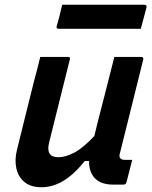

<svg xmlns="http://www.w3.org/2000/svg" viewBox="-20 -775 640 806"><path d="M149 -536H265Q277 -536 273 -525Q251 -437 229.5 -350.5Q208 -264 186 -176Q171 -115 225 -115Q255 -115 291.5 -134Q328 -153 376 -204Q388 -255 401 -304.5Q414 -354 428 -410Q442 -466 460 -536H573Q584 -536 581 -524Q557 -427 531.5 -324.5Q506 -222 484 -134Q478 -116 486 -110Q491 -104 504 -104H535Q529 -81 523 -57Q517 -33 511 -10Q508 0 498 0H456Q404 0 378.5 -26.5Q353 -53 354 -99H336Q290 -42 245.5 -15.5Q201 11 154 11Q109 11 82.5 -11Q56 -33 48.5 -69Q41 -105 51 -145Q69 -219 87.5 -292.5Q106 -366 124 -439Q131 -465 137.5 -489.5Q144 -514 149 -536ZM241 -755H586Q597 -755 595 -744Q589 -720 583 -698.5Q577 -677 571 -654H227Q215 -654 218 -665Q225 -689 230.5 -710.5Q236 -732 241 -755Z"/></svg>

Font: Recursive Mn Lnr St SmB
Style: Italic
Weight: 600
Italic angle: -15°
Monospace: yes
Version: Version 1.079;hotconv 1.0.112;makeotfexe 2.5.65598; ttfautoh